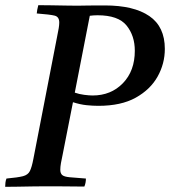

<svg xmlns="http://www.w3.org/2000/svg" viewBox="-32 -721 657 742"><path d="M348 -312Q327 -312 302.5 -314.5Q278 -317 250 -326L210 -123Q206 -105 203.5 -90.5Q201 -76 201 -65Q201 -51 208.5 -44.5Q216 -38 237.5 -36Q259 -34 300 -31Q300 -14 294 0Q270 0 240 -0.5Q210 -1 183 -1Q156 -1 141 -1Q120 -1 91.5 -0.5Q63 0 35.5 0.5Q8 1 -12 1Q-12 -6 -11 -15Q-10 -24 -7 -31Q37 -35 56.5 -40Q76 -45 83.5 -60Q91 -75 97 -107L189 -581Q193 -600 195 -612.5Q197 -625 197 -634Q197 -656 179.5 -660.5Q162 -665 110 -669Q111 -682 116 -701Q136 -701 165.5 -700.5Q195 -700 223.5 -699.5Q252 -699 267 -699Q278 -699 299 -699.5Q320 -700 341.5 -700Q363 -700 373 -700Q485 -700 545 -659Q605 -618 605 -532Q605 -475 577 -425Q549 -375 492.5 -343.5Q436 -312 348 -312ZM257 -363Q274 -357 293.5 -354.5Q313 -352 326 -352Q397 -352 443 -399.5Q489 -447 489 -525Q489 -583 457 -622.5Q425 -662 345 -662Q336 -662 329.5 -661.5Q323 -661 315 -660Z"/></svg>

Font: Tiro Devanagari Hindi
Style: Italic
Weight: 400
Italic angle: -11°
Designer: Devanagari: John Hudson & Fiona Ross, assisted by Paul Hanslow. Latin: John Hudson with Paul Hanslow, assisted by Kaja S
Foundry: Tiro Typeworks Ltd.
Version: Version 1.52